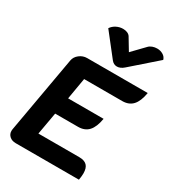

<svg xmlns="http://www.w3.org/2000/svg" viewBox="-228 -1103 1110 1228"><g transform="rotate(30 327.5 -488.5)"><path d="M122 -633Q127 -661 152 -680.5Q177 -700 208 -700H655Q644 -635 616 -604.5Q588 -574 539 -574H258L231 -416H493Q482 -351 454 -320.5Q426 -290 377 -290H208L179 -126H481Q519 -126 537.5 -107.5Q556 -89 556 -49Q556 -30 551 0H84Q56 0 38.5 -15.5Q21 -31 21 -55Q21 -63 22 -67ZM505 -954Q515 -965 531.5 -971Q548 -977 566 -977Q590 -977 609.5 -965.5Q629 -954 635 -933L449 -770Q424 -748 399 -748Q374 -748 357 -770L229 -933Q243 -954 266 -965.5Q289 -977 314 -977Q332 -977 346 -971Q360 -965 367 -954L420 -866Z"/></g></svg>

Font: K2D ExtraBold
Style: Italic
Weight: 800
Italic angle: -10°
Designer: Katatrad Aksorn Co.,Ltd.
Foundry: Cadson Demak Co.,Ltd.
Version: Version 1.000; ttfautohint (v1.6)